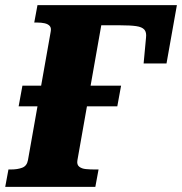

<svg xmlns="http://www.w3.org/2000/svg" viewBox="-46 -730 711 750"><path d="M41.6 -395.4H427L412.2 -314.6H26.8ZM-25.6 0 -13 -68H-2.6Q22.8 -68 41 -75Q59.2 -82 63.2 -104.4L152 -606Q155 -621 148.3 -628.5Q141.6 -636 128.8 -639Q116 -642 98.2 -642H87.8L100.4 -710H645L604.4 -482H515L524.4 -582.8Q527 -603.8 517.9 -614.2Q508.8 -624.6 486.2 -627.9Q463.6 -631.2 424.2 -631.2H349.6L256.4 -104Q253.4 -87 263.3 -79Q273.2 -71 289.8 -69.5Q306.4 -68 322 -68H339L326.4 0Z"/></svg>

Font: Roboto Serif 20pt
Style: Italic
Weight: 400
Italic angle: -10°
Designer: Greg Gazdowicz
Foundry: Commercial Type
Version: Version 1.008